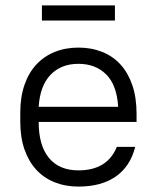

<svg xmlns="http://www.w3.org/2000/svg" viewBox="-20 -683 580 710"><path d="M270 7Q222 7 182 -9Q142 -25 114 -55.5Q86 -86 70.5 -130.5Q55 -175 55 -233V-267Q55 -324 70.5 -369Q86 -414 114.5 -444.5Q143 -475 182.5 -491Q222 -507 270 -507Q318 -507 358 -491Q398 -475 426 -444Q454 -413 469.5 -367.5Q485 -322 485 -262V-232H123Q123 -145 161 -99Q199 -53 270 -53Q377 -53 412 -140H480Q462 -68 408.5 -30.5Q355 7 270 7ZM270 -447Q206 -447 167 -406.5Q128 -366 123 -288H417Q412 -369 372.5 -408Q333 -447 270 -447ZM135 -663H405V-607H135Z"/></svg>

Font: PT Root UI
Style: Regular
Weight: 400
Designer: Vitaly Kuzmin
Foundry: ParaType Ltd.
Version: Version 2.001G